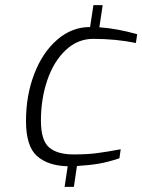

<svg xmlns="http://www.w3.org/2000/svg" viewBox="-20 -641 553 746"><path d="M243 5Q166 3 123.5 -35Q81 -73 81 -171Q81 -270 113 -353.5Q145 -437 202 -486.5Q259 -536 330 -536L343 -621H379L366 -535Q436 -530 513 -508L508 -474Q430 -490 342 -490Q282 -490 235.5 -446.5Q189 -403 164 -330Q139 -257 139 -172Q139 -96 170.5 -68.5Q202 -41 266 -41Q319 -41 357 -46Q395 -51 449 -61L444 -26Q399 -11 363.5 -5Q328 1 279 4L267 85H231Z"/></svg>

Font: Exo Light
Style: Italic
Weight: 300
Italic angle: -9°
Designer: Natanael Gama
Foundry: Natanael Gama
Version: Version 1.500; ttfautohint (v1.6)